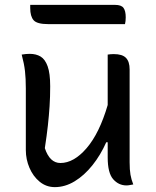

<svg xmlns="http://www.w3.org/2000/svg" viewBox="-20 -757 640 788"><path d="M102 -536Q128 -536 146.5 -525Q165 -514 175.5 -485Q186 -456 186 -403Q186 -360 183.5 -321.5Q181 -283 176.5 -242Q172 -201 164 -149Q184 -88 228 -88Q283 -88 335.5 -149Q388 -210 422 -326V-533Q429 -534 434.5 -534.5Q440 -535 447 -535Q482 -535 497 -519.5Q512 -504 512 -472V-91Q512 -60 515.5 -40Q519 -20 527 0Q520 1 513 2.5Q506 4 499 4Q467 4 444.5 -21.5Q422 -47 422 -111V-173H416Q393 -121 359.5 -79Q326 -37 286.5 -13Q247 11 205 11Q170 11 143 -11Q116 -33 101 -68Q86 -103 86 -141V-394Q86 -435 82.5 -465.5Q79 -496 69 -533Q87 -536 102 -536ZM104 -737H452Q478 -737 487 -724.5Q496 -712 496 -686Q496 -670 493 -658H178Q132 -658 118 -674Q104 -690 104 -724Z"/></svg>

Font: Recursive Sn Csl St
Style: Regular
Weight: 400
Version: Version 1.079;hotconv 1.0.112;makeotfexe 2.5.65598; ttfautoh